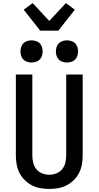

<svg xmlns="http://www.w3.org/2000/svg" viewBox="-20 -1219 640 1247"><path d="M300 8Q271 8 242 3Q213 -2 187 -15.5Q161 -29 140 -50Q119 -71 106 -97Q93 -123 88 -152Q83 -181 83 -210V-735H190V-210Q190 -186 195.5 -162.5Q201 -139 216 -120.5Q231 -102 253.5 -93Q276 -84 300 -84Q324 -84 346.5 -93Q369 -102 384 -120.5Q399 -139 404.5 -162.5Q410 -186 410 -210V-735H517V-210Q517 -181 512 -152Q507 -123 494 -97Q481 -71 460 -50Q439 -29 413 -15.5Q387 -2 358 3Q329 8 300 8ZM415 -813Q401 -813 386.5 -817.5Q372 -822 362 -832Q352 -842 347.5 -856.5Q343 -871 343 -885Q343 -899 347.5 -913.5Q352 -928 362 -938Q372 -948 386.5 -952.5Q401 -957 415 -957Q429 -957 443.5 -952.5Q458 -948 468 -938Q478 -928 482.5 -913.5Q487 -899 487 -885Q487 -871 482.5 -856.5Q478 -842 468 -832Q458 -822 443.5 -817.5Q429 -813 415 -813ZM185 -813Q171 -813 156.5 -817.5Q142 -822 132 -832Q122 -842 117.5 -856.5Q113 -871 113 -885Q113 -899 117.5 -913.5Q122 -928 132 -938Q142 -948 156.5 -952.5Q171 -957 185 -957Q199 -957 213.5 -952.5Q228 -948 238 -938Q248 -928 252.5 -913.5Q257 -899 257 -885Q257 -871 252.5 -856.5Q248 -842 238 -832Q228 -822 213.5 -817.5Q199 -813 185 -813ZM241 -1020 134 -1156 192 -1199 300 -1083 408 -1199 466 -1156 359 -1020Z"/></svg>

Font: Iosevka Semibold Extended
Style: Regular
Weight: 600
Width: 7
Monospace: yes
Designer: Belleve Invis
Foundry: Belleve Invis
Version: Version 32.5.0; ttfautohint (v1.8.4)